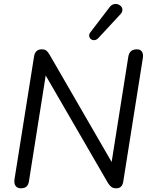

<svg xmlns="http://www.w3.org/2000/svg" viewBox="-20 -967 779 993"><path d="M87.8 6.9Q69.9 6.9 60.9 -5.2Q52 -17.3 54.9 -39.1L156.3 -676Q159.7 -695 169.9 -703.4Q180.1 -711.9 195.1 -711.9Q211.1 -711.9 219.4 -705.6Q227.6 -699.3 235.8 -685.2L574.1 -100.3H552.8L643.6 -673.6Q647 -693.5 657.9 -702.7Q668.8 -711.9 688.2 -711.9Q706.1 -711.9 714.1 -699.8Q722.1 -687.7 718.7 -666.3L617.8 -30Q615.4 -11.5 606.2 -2.3Q596.9 6.9 581.9 6.9Q565.9 6.9 556.5 0.1Q547 -6.7 538.3 -20.7L200 -604.7H220.8L130 -31.4Q127.6 -12 117.4 -2.5Q107.2 6.9 87.8 6.9ZM488 -769.4Q478.7 -760.1 468.4 -759.4Q458.2 -758.6 450.6 -764.4Q443.1 -770.3 441.3 -779.8Q439.6 -789.3 446.9 -799.1L546.3 -929.1Q555.5 -941.8 567.5 -945Q579.5 -948.2 589.8 -944.8Q600 -941.3 606.7 -933.6Q613.3 -925.8 613 -914.8Q612.8 -903.8 602 -892.5Z"/></svg>

Font: Nunito ExtraLight
Style: Italic
Weight: 200
Italic angle: -9°
Designer: Vernon Adams
Foundry: Vernon Adams
Version: Version 3.602